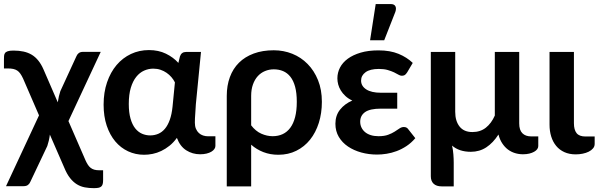

<svg xmlns="http://www.w3.org/2000/svg" viewBox="-21 -776 3030 972"><path d="M231.5 -94.5Q229.5 -78.5 226 -63.5Q222.5 -48.5 218.5 -37L133 143.5Q129.5 153 121.2 159.8Q113 166.5 98.5 166.5H9.5L176.5 -192L96 -378Q89 -393 82 -403Q75 -413 66.2 -418.8Q57.5 -424.5 46 -427Q34.5 -429.5 18 -429.5H-1V-474.5Q-1 -484 -0.5 -492.2Q0 -500.5 4 -506.8Q8 -513 18 -516.5Q28 -520 47.5 -520Q75 -520 98 -515Q121 -510 139.8 -498.8Q158.5 -487.5 173.2 -469Q188 -450.5 199.5 -424L271.5 -258Q274 -274 277.2 -288.5Q280.5 -303 284.5 -314.5L365.5 -490.5Q369 -500 377.2 -506.8Q385.5 -513.5 400 -513.5H489L325.5 -163L412.5 37Q418 49 424 58.2Q430 67.5 438 73.8Q446 80 456.5 83Q467 86 481.5 86H501V135Q501 148 498.8 156Q496.5 164 491.2 168.5Q486 173 476.8 174.8Q467.5 176.5 454 176.5Q430 176.5 408.5 172.5Q387 168.5 368.2 157Q349.5 145.5 333.5 125.2Q317.5 105 304 72Z M992 5Q953.5 5 922 -15Q890.5 -35 874.5 -78Q857.5 -54.5 837.2 -38.2Q817 -22 795.5 -11.8Q774 -1.5 751.8 3Q729.5 7.5 708.5 7.5Q665 7.5 627.5 -10Q590 -27.5 562.5 -60.2Q535 -93 519.2 -140Q503.5 -187 503.5 -246Q503.5 -308.5 521 -359.5Q538.5 -410.5 569.2 -446.8Q600 -483 642 -502.8Q684 -522.5 733 -522.5Q781.5 -522.5 819 -504.2Q856.5 -486 882 -457.5L890 -490.5Q897.5 -513 921 -513H996.5L970.5 -248Q969.5 -224 967.5 -200.2Q965.5 -176.5 965.5 -155Q965.5 -137 971 -124Q976.5 -111 985.8 -102.5Q995 -94 1007.2 -90Q1019.5 -86 1033 -86H1069.5V-37Q1069.5 -29 1064.2 -21.5Q1059 -14 1049 -8Q1039 -2 1024.5 1.5Q1010 5 992 5ZM739.5 -90.5Q761 -90.5 780 -98.5Q799 -106.5 813.8 -124Q828.5 -141.5 838.5 -169.2Q848.5 -197 852.5 -236L864.5 -359Q857.5 -373 846.8 -385.5Q836 -398 822.2 -407.5Q808.5 -417 791.5 -422.8Q774.5 -428.5 755 -428.5Q731 -428.5 708.5 -418.5Q686 -408.5 668.8 -387Q651.5 -365.5 641.2 -331.5Q631 -297.5 631 -249.5Q631 -206 639.8 -175.5Q648.5 -145 663.5 -126.2Q678.5 -107.5 698 -99Q717.5 -90.5 739.5 -90.5Z M1127 -290.5Q1127 -343 1142.8 -385.8Q1158.5 -428.5 1188.8 -458.5Q1219 -488.5 1263.5 -505Q1308 -521.5 1365 -521.5Q1414.5 -521.5 1458.8 -503.8Q1503 -486 1536.2 -452.2Q1569.5 -418.5 1589 -370.2Q1608.5 -322 1608.5 -260.5Q1608.5 -203 1593 -154Q1577.5 -105 1548.8 -69Q1520 -33 1479.2 -12.8Q1438.5 7.5 1388 7.5Q1347 7.5 1312.2 -6Q1277.5 -19.5 1250.5 -43.5V167.5H1127ZM1250.5 -141.5Q1273 -112 1301.8 -99.2Q1330.5 -86.5 1359.5 -86.5Q1387.5 -86.5 1410 -97Q1432.5 -107.5 1448.5 -129Q1464.5 -150.5 1473 -183.2Q1481.5 -216 1481.5 -260.5Q1481.5 -305.5 1473 -336.8Q1464.5 -368 1449 -387.5Q1433.5 -407 1412.2 -416Q1391 -425 1365 -425Q1341.5 -425 1320.5 -416.2Q1299.5 -407.5 1284 -390.5Q1268.5 -373.5 1259.5 -348.2Q1250.5 -323 1250.5 -290.5Z M1677 0ZM2040.5 -410Q2033.5 -399 2027.5 -395.8Q2021.5 -392.5 2013 -392.5Q2005 -392.5 1996 -398Q1987 -403.5 1973.8 -409.8Q1960.5 -416 1942 -421.5Q1923.5 -427 1897 -427Q1852.5 -427 1829.8 -410.5Q1807 -394 1807 -368Q1807 -340.5 1833 -323.5Q1859 -306.5 1907.5 -306.5H1990V-226H1907.5Q1852 -226 1827.2 -208.5Q1802.5 -191 1802.5 -160Q1802.5 -144 1808.8 -130.8Q1815 -117.5 1826.8 -107.5Q1838.5 -97.5 1855.8 -92Q1873 -86.5 1895 -86.5Q1925 -86.5 1944.2 -93.8Q1963.5 -101 1977.2 -109.8Q1991 -118.5 2001.5 -125.8Q2012 -133 2023.5 -133Q2038.5 -133 2046 -121.5L2081.5 -76.5Q2061 -52.5 2036.8 -36.5Q2012.5 -20.5 1987 -11Q1961.5 -1.5 1936 2.5Q1910.5 6.5 1888 6.5Q1846 6.5 1808 -4Q1770 -14.5 1740.8 -34.2Q1711.5 -54 1694.2 -83Q1677 -112 1677 -149.5Q1677 -191.5 1700.5 -221Q1724 -250.5 1762.5 -267Q1742 -276.5 1727.8 -289.8Q1713.5 -303 1704.5 -317.8Q1695.5 -332.5 1691.2 -348.2Q1687 -364 1687 -379.5Q1687 -408 1700.2 -433.8Q1713.5 -459.5 1739.8 -478.8Q1766 -498 1804.8 -509.5Q1843.5 -521 1895 -521Q1954 -521 1996.5 -503.5Q2039 -486 2068.5 -457.5ZM1852.5 -572 1881 -755.5H1957Q1974.5 -755.5 1980.5 -744.8Q1986.5 -734 1980.5 -716L1924 -572Z M2283.5 -513V-210Q2283.5 -163.5 2305.5 -135.5Q2327.5 -107.5 2370.5 -107.5Q2410.5 -107.5 2438.5 -129.5Q2466.5 -151.5 2484 -191V-513H2607.5V-151.5Q2607.5 -117.5 2623.5 -101.5Q2639.5 -85.5 2667.5 -85.5H2704V-36.5Q2704 -28.5 2698.8 -21Q2693.5 -13.5 2683.2 -7.8Q2673 -2 2658.8 1.5Q2644.5 5 2626.5 5Q2605.5 5 2586 -1Q2566.5 -7 2550.2 -19.2Q2534 -31.5 2521.5 -50.5Q2509 -69.5 2502.5 -95Q2475.5 -53 2441 -30.2Q2406.5 -7.5 2362.5 -7.5Q2303.5 -7.5 2267.5 -39Q2272.5 -17.5 2274.2 5.2Q2276 28 2276 47.5V167.5H2214.5Q2188.5 167.5 2174.2 154.2Q2160 141 2160 116V-513Z M2761 -513H2884.5V-152Q2884.5 -119 2898 -102Q2911.5 -85 2943 -85H2989.5V-47.5Q2989.5 -34.5 2981.2 -24.8Q2973 -15 2959.5 -8.2Q2946 -1.5 2928.8 2Q2911.5 5.5 2894 5.5Q2861 5.5 2836.2 -5.8Q2811.5 -17 2794.8 -37.2Q2778 -57.5 2769.5 -85Q2761 -112.5 2761 -145Z"/></svg>

Font: Lato
Style: Bold
Weight: 700
Designer: Lukasz Dziedzic
Foundry: tyPoland Lukasz Dziedzic
Version: Version 2.007; 2014-02-27